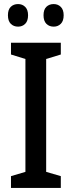

<svg xmlns="http://www.w3.org/2000/svg" viewBox="-20 -924 353 944"><path d="M279 0H34V-58L105 -79V-634L34 -656V-714H279V-656L207 -634V-79L279 -58ZM19 -849Q19 -877 33 -890.5Q47 -904 69 -904Q90 -904 104 -890Q118 -876 118 -849Q118 -821 104 -807Q90 -793 69 -793Q47 -793 33 -807Q19 -821 19 -849ZM194 -849Q194 -877 208 -890.5Q222 -904 244 -904Q265 -904 279 -890Q293 -876 293 -849Q293 -821 279 -807Q265 -793 244 -793Q222 -793 208 -807Q194 -821 194 -849Z"/></svg>

Font: Noto Sans Condensed Medium
Style: Regular
Weight: 500
Width: 3
Designer: Monotype Design Team
Foundry: Monotype Imaging Inc.
Version: Version 2.013; ttfautohint (v1.8.4.7-5d5b)